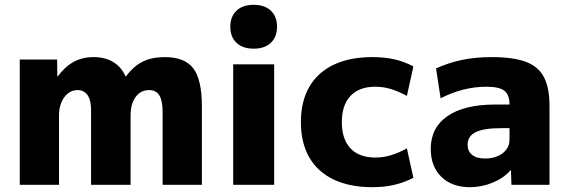

<svg xmlns="http://www.w3.org/2000/svg" viewBox="-20 -767 2351 797"><path d="M62 0V-520H217L218 -450H220Q249 -490 285.5 -510Q322 -530 368 -530Q416 -530 450 -509.5Q484 -489 501 -450H503Q535 -493 573 -511.5Q611 -530 664 -530Q747 -530 782.5 -483Q818 -436 818 -327V0H655V-302Q655 -349 641.5 -371Q628 -393 599 -393Q564 -393 543 -364.5Q522 -336 522 -287V0H358V-310Q358 -351 343.5 -372Q329 -393 302 -393Q269 -393 247 -363.5Q225 -334 225 -287V0Z M948 0V-500H1118V0ZM1033 -565Q987 -565 961.5 -589.5Q936 -614 936 -656Q936 -698 961.5 -722.5Q987 -747 1033 -747Q1079 -747 1104.5 -722.5Q1130 -698 1130 -656Q1130 -614 1104.5 -589.5Q1079 -565 1033 -565Z M1526 10Q1432 10 1365.5 -21.5Q1299 -53 1264 -113.5Q1229 -174 1229 -260Q1229 -346 1264 -406.5Q1299 -467 1365.5 -498.5Q1432 -530 1526 -530Q1575 -530 1616 -521Q1657 -512 1696 -491L1669 -369Q1634 -388 1602.5 -397.5Q1571 -407 1538 -407Q1471 -407 1435 -369Q1399 -331 1399 -260Q1399 -189 1435 -151Q1471 -113 1538 -113Q1571 -113 1602.5 -122.5Q1634 -132 1669 -151L1696 -29Q1657 -9 1616 0.5Q1575 10 1526 10Z M1931 10Q1856 10 1812 -33Q1768 -76 1768 -149Q1768 -237 1837.5 -285Q1907 -333 2034 -333H2095Q2095 -374 2073.5 -390.5Q2052 -407 1999 -407Q1951 -407 1903.5 -395Q1856 -383 1809 -359L1790 -483Q1843 -507 1898.5 -518.5Q1954 -530 2022 -530Q2110 -530 2162.5 -510.5Q2215 -491 2238 -446.5Q2261 -402 2261 -329V0H2103L2101 -60H2099Q2071 -28 2025.5 -9Q1980 10 1931 10ZM1994 -109Q2023 -109 2046 -119Q2069 -129 2082 -146.5Q2095 -164 2095 -186V-235H2059Q1989 -235 1955 -218.5Q1921 -202 1921 -166Q1921 -139 1940 -124Q1959 -109 1994 -109Z"/></svg>

Font: M PLUS 2 ExtraBold
Style: Regular
Weight: 800
Version: Version 1.001